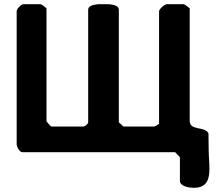

<svg xmlns="http://www.w3.org/2000/svg" viewBox="-20 -727 1061 921"><path d="M860 -707H780C770 -707 743 -683 743 -673V-133C740 -131 724 -120 720 -120H573L550 -140V-680C550 -710 489 -707 477 -707C465 -707 403 -710 403 -680V-140C403 -133 387 -120 380 -120H227C224 -120 203 -143 203 -147V-687C200 -690 181 -707 173 -707H93C82 -707 60 -685 60 -673V-33C60 -25 73 3 87 3H820L843 27V140C843 169 893 174 910 174C1009 174 981 71 981 -7C981 -19 980 -75 980 -87C964 -123 890 -98 890 -147V-687C887 -689 867 -707 860 -707Z"/></svg>

Font: Asimov Print
Style: C
Weight: 500
Designer: Google
Version: Version 2.000980: 2014